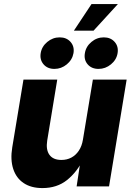

<svg xmlns="http://www.w3.org/2000/svg" viewBox="-20 -935 665 963"><path d="M192.9 8.3Q136.2 8.3 98.9 -16.6Q61.5 -41.5 46.4 -87.6Q31.2 -133.8 41.5 -196.3L97.7 -535.6H267.1L216.8 -230Q209.5 -184.1 228 -158.4Q246.6 -132.8 288.1 -132.8Q315.4 -132.8 337.6 -144.5Q359.9 -156.2 375.2 -179Q390.6 -201.7 396 -234.9L445.8 -535.6H615.2L526.9 0H364.3L385.3 -137.7H398.4Q366.2 -71.8 315.9 -31.7Q265.6 8.3 192.9 8.3ZM474.1 -589.4Q439.5 -589.4 419.7 -612.3Q399.9 -635.3 405.8 -668.5Q411.1 -701.7 438.5 -724.6Q465.8 -747.6 500.5 -747.6Q535.2 -747.6 555.2 -724.6Q575.2 -701.7 569.8 -668.5Q564.5 -635.3 536.6 -612.3Q508.8 -589.4 474.1 -589.4ZM252.9 -589.4Q218.3 -589.4 198.5 -612.3Q178.7 -635.3 184.1 -668.5Q189.5 -701.7 217 -724.6Q244.6 -747.6 279.3 -747.6Q314 -747.6 334 -724.6Q354 -701.7 348.6 -668.5Q342.8 -635.3 315.2 -612.3Q287.6 -589.4 252.9 -589.4ZM350.6 -781.2 439 -914.6H571.3L449.2 -781.2Z"/></svg>

Font: Inter 20pt ExtraBold
Style: Italic
Weight: 800
Italic angle: -9.3988°
Version: Version 4.001;git-66647c0bb